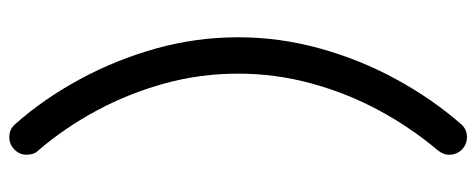

<svg xmlns="http://www.w3.org/2000/svg" viewBox="-325 -513 1022 412"><g transform="rotate(-90 186.0 -307.0)"><path d="M98 184Q82 184 71 173Q60 162 60 146Q60 139 62.5 133Q65 127 69 122Q118 64 155 -4.5Q192 -73 213 -150Q234 -227 234 -307Q234 -388 213 -464.5Q192 -541 155 -610Q118 -679 69 -736Q60 -745 60 -761Q60 -776 71 -787Q82 -798 98 -798Q115 -798 126 -785Q180 -724 222 -646.5Q264 -569 288 -483Q312 -397 312 -307Q312 -218 288 -131.5Q264 -45 222 32Q180 109 126 171Q115 184 98 184Z"/></g></svg>

Font: National Park
Style: Regular
Weight: 400
Designer: Andrea Herstowski, Ben Hoepner
Version: Version 1.009